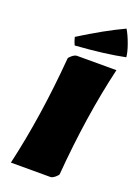

<svg xmlns="http://www.w3.org/2000/svg" viewBox="-166 -967 759 1038"><g transform="rotate(20 213.5 -447.5)"><path d="M262.2 0H35.2Q102.5 -291.5 130.4 -632.8Q130.4 -639.2 146.2 -651.9Q162.1 -664.6 173.3 -664.6H400.4Q332.5 -375.5 304.7 -32.2Q304.7 -25.9 289.1 -12.9Q273.4 0 262.2 0ZM142.6 -712.9Q133.3 -731.9 127.4 -756.8Q265.1 -843.3 375 -894.5Q392.6 -865.2 408.4 -821.5Q424.3 -777.8 426.8 -748.5Q314.9 -725.1 142.6 -712.9Z"/></g></svg>

Font: Emblema One
Style: Regular
Weight: 400
Designer: Riccardo De Franceschi
Foundry: Riccardo De Franceschi
Version: Version 1.003